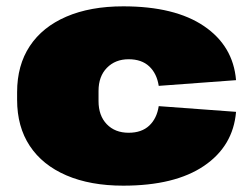

<svg xmlns="http://www.w3.org/2000/svg" viewBox="-20 -573 790 606"><path d="M369 13Q265 13 189.5 -19.5Q114 -52 74 -112.5Q34 -173 34 -258V-282Q34 -367 74 -427.5Q114 -488 189.5 -520.5Q265 -553 369 -553Q532 -553 624 -490.5Q716 -428 725 -320L481 -302Q475 -341 451 -363.5Q427 -386 386 -386Q344 -386 317.5 -359Q291 -332 291 -286V-254Q291 -208 317 -181Q343 -154 386 -154Q427 -154 451 -176.5Q475 -199 481 -238L725 -220Q716 -112 624 -49.5Q532 13 369 13Z"/></svg>

Font: Pathway Extreme 28pt Black
Style: Regular
Weight: 900
Designer: Eduardo Rodriguez Tunni
Foundry: Eduardo Rodriguez Tunni
Version: Version 1.001;gftools[0.9.26]